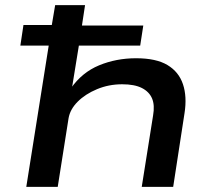

<svg xmlns="http://www.w3.org/2000/svg" viewBox="-20 -725 840 745"><path d="M82 0 169 -548H59L71 -628H181L194 -705H310L298 -626H536L524 -548H286L259 -382H255Q298 -444 364.5 -471.5Q431 -499 508 -499Q586 -499 630 -472.5Q674 -446 690 -398Q706 -350 696 -286L652 0H530L574 -277Q581 -317 570 -343Q559 -369 530.5 -383.5Q502 -398 454 -398Q402 -398 356.5 -379Q311 -360 281.5 -330.5Q252 -301 246 -266L204 0Z"/></svg>

Font: Nunito Sans 7pt Expanded SemiBold
Style: Italic
Weight: 600
Width: 7
Italic angle: -9°
Designer: Vernon Adams
Foundry: Vernon Adams
Version: Version 3.101;gftools[0.9.27]